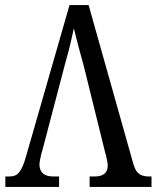

<svg xmlns="http://www.w3.org/2000/svg" viewBox="-20 -734 615 754"><path d="M309 -475Q301 -505 293.5 -531.5Q286 -558 280.5 -581Q275 -604 270 -623Q266 -604 261 -582Q256 -560 250 -536Q244 -512 236 -485L146 -142Q143 -134 141 -124Q139 -114 137 -105Q135 -96 135 -87Q135 -66 148 -53.5Q161 -41 190 -41H212V0H1V-41H16Q33 -41 43.5 -47Q54 -53 63.5 -70Q73 -87 82 -119L253 -714H328L504 -89Q510 -70 517.5 -60Q525 -50 537 -45.5Q549 -41 566 -41H575V0H332V-41H352Q378 -41 390.5 -52Q403 -63 403 -83Q403 -90 401.5 -98Q400 -106 398 -116Q396 -126 393 -135Z"/></svg>

Font: Noto Serif Condensed
Style: Regular
Weight: 400
Width: 3
Designer: Monotype Design Team
Foundry: Monotype Imaging Inc.
Version: Version 2.015